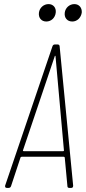

<svg xmlns="http://www.w3.org/2000/svg" viewBox="-20 -917 419 937"><path d="M206 -812C230 -812 249 -830 252 -855C255 -879 240 -897 217 -897C193 -897 173 -879 170 -855C167 -830 182 -812 206 -812ZM333 -812C356 -812 375 -830 379 -855C381 -879 366 -897 343 -897C319 -897 299 -879 296 -855C293 -830 308 -812 333 -812ZM318 0H328C335 0 337 -5 337 -11L271 -691C271 -696 267 -700 262 -700H248C242 -700 238 -697 236 -691L5 -11C4 -5 6 0 13 0H22C28 0 32 -3 34 -9L80 -148C80 -150 84 -152 86 -152H291C293 -152 296 -150 296 -148L309 -9C309 -3 312 0 318 0ZM92 -183 247 -642C248 -646 250 -646 251 -642L292 -183C293 -181 290 -179 288 -179H96C94 -179 91 -181 92 -183Z"/></svg>

Font: Barlow Condensed Thin
Style: Italic
Weight: 250
Width: 3
Italic angle: -7°
Designer: Jeremy Tribby
Foundry: Tribby Type
Version: Version 1.422;hotconv 1.0.109;makeotfexe 2.5.65596